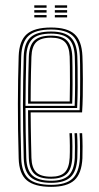

<svg xmlns="http://www.w3.org/2000/svg" viewBox="-20 -712 382 738"><path d="M176.5 6.2Q113 6.2 83.2 -18.8Q53.5 -43.8 51.8 -103.2Q50 -161.5 49.4 -213.4Q48.8 -265.2 48.8 -312.9Q48.8 -360.5 49.6 -405.8Q50.5 -451 51.8 -495.8Q53.8 -555 82.9 -580.6Q112 -606.2 176.2 -606.2Q238.2 -606.2 266.2 -581Q294.2 -555.8 296.8 -496.8Q297.2 -488.5 297.8 -464.6Q298.2 -440.8 298.5 -408.4Q298.8 -376 298.1 -342.1Q297.5 -308.2 295.5 -280H97.8Q98 -250.5 98.4 -222.4Q98.8 -194.2 99.4 -165.5Q100 -136.8 100.8 -105.2Q102 -66.8 119.2 -49.8Q136.5 -32.8 176.5 -32.8Q212.5 -32.8 229.1 -49.6Q245.8 -66.5 247.8 -105.8Q248.8 -124.8 248.5 -152.9Q248.2 -181 247 -200H256.8Q258.2 -176.5 258.4 -148.6Q258.5 -120.8 257.8 -105.2Q255.5 -62.2 236.5 -43.6Q217.5 -25 176.5 -25Q131.8 -25 112 -43.8Q92.2 -62.5 90.8 -105Q89.8 -140.5 89.1 -171.5Q88.5 -202.5 88.2 -231.4Q88 -260.2 87.8 -288.5H286Q287.2 -314.8 287.8 -347.1Q288.2 -379.5 288.1 -410.6Q288 -441.8 287.8 -465.1Q287.5 -488.5 287 -496.2Q284.8 -551.5 258.8 -575Q232.8 -598.5 176.2 -598.5Q116.5 -598.5 89.9 -574.4Q63.2 -550.2 61.5 -494.8Q60.2 -451.8 59.4 -406.6Q58.5 -361.5 58.5 -313.5Q58.5 -265.5 59.1 -213.5Q59.8 -161.5 61.5 -104.5Q63 -49.5 89.6 -25.5Q116.2 -1.5 176.5 -1.5Q232.5 -1.5 258.4 -25.2Q284.2 -49 287 -104.2Q287.5 -113.5 287.6 -130.6Q287.8 -147.8 287.4 -166.6Q287 -185.5 286 -200H295.8Q297.2 -178.2 297.4 -148.9Q297.5 -119.5 296.8 -103.8Q293.8 -44.8 265.8 -19.2Q237.8 6.2 176.5 6.2ZM176.5 -9.2Q123 -9.2 97.9 -30.9Q72.8 -52.5 71.2 -104.5Q69.8 -160 69 -211Q68.2 -262 68.2 -309.9Q68.2 -357.8 69.1 -403.6Q70 -449.5 71.2 -494.5Q72.8 -546 97.2 -568.4Q121.8 -590.8 176.2 -590.8Q228.2 -590.8 251.6 -568.6Q275 -546.5 277.2 -496Q277.8 -485.8 278.2 -452.4Q278.8 -419 278.5 -376.6Q278.2 -334.2 276.5 -296.8H78Q78 -253.5 78.8 -204.1Q79.5 -154.8 81 -104.8Q82.5 -57.5 105 -37.4Q127.5 -17.2 176.5 -17.2Q222.8 -17.2 243.9 -37.6Q265 -58 267.5 -105Q268.2 -119.2 268.1 -148.5Q268 -177.8 266.5 -200H276.2Q277.8 -177.8 277.9 -148.5Q278 -119.2 277.2 -104.5Q274.8 -53.5 251.2 -31.4Q227.8 -9.2 176.5 -9.2ZM78 -305.2H267Q268.5 -343.5 268.6 -383.2Q268.8 -423 268.4 -453.8Q268 -484.5 267.5 -495.5Q265.5 -541.8 244.6 -562.2Q223.8 -582.8 176.2 -582.8Q125.2 -582.8 103.9 -561.5Q82.5 -540.2 81 -494Q79.5 -446.8 78.9 -399.1Q78.2 -351.5 78 -305.2ZM88 -313.5Q88 -342 88.2 -371Q88.5 -400 89.1 -430.4Q89.8 -460.8 90.8 -493.8Q92.2 -537.5 112.1 -556.2Q132 -575 176.2 -575Q219.2 -575 237.6 -555.9Q256 -536.8 257.8 -495Q258.2 -483.2 258.6 -453.8Q259 -424.2 258.9 -386.9Q258.8 -349.5 257.5 -313.5ZM97.8 -322H248Q248.8 -358.2 248.9 -393.9Q249 -429.5 248.6 -456.8Q248.2 -484 247.8 -494.5Q246.2 -532.8 230 -550Q213.8 -567.2 176.2 -567.2Q136.5 -567.2 119.2 -549.9Q102 -532.5 100.8 -493.5Q99.8 -462 99.1 -433.2Q98.5 -404.5 98.2 -377.2Q98 -350 97.8 -322ZM190.8 -682.2V-691.5H238V-682.2ZM111.8 -645V-654.2H159V-645ZM111.8 -663.5V-673H159V-663.5ZM111.8 -682.2V-691.5H159V-682.2ZM190.8 -645V-654.2H238V-645ZM190.8 -663.5V-673H238V-663.5Z"/></svg>

Font: Big Shoulders Inline Text ExtraLight
Style: Regular
Weight: 250
Version: Version 2.002